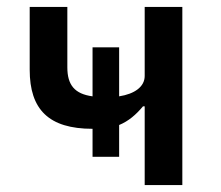

<svg xmlns="http://www.w3.org/2000/svg" viewBox="-20 -536 640 556"><path d="M399 0H508V-516H399V-316C399 -285 370 -264 325 -257V-399H248V-257C196 -264 175 -290 175 -341V-516H66V-334C66 -219 121 -163 248 -163V-82H325V-174C352 -185 374 -204 394 -228H399Z"/></svg>

Font: IBM Mono Medium
Style: Regular
Weight: 500
Monospace: yes
Designer: Mike Abbink, Paul van der Laan, Pieter van Rosmalen
Foundry: Bold Monday
Version: Version 2.3